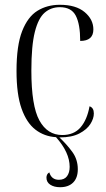

<svg xmlns="http://www.w3.org/2000/svg" viewBox="-20 -564 443 802"><path d="M230 10H228Q259 39 282 70.5Q305 102 305 143Q305 179 285.5 198.5Q266 218 231 218Q206 218 190 207.5Q174 197 174 178Q174 172 176.5 166Q179 160 186 156Q195 187 226 187Q249 187 260 172Q271 157 271 133Q271 73 214 9Q165 6 128 -22.5Q91 -51 70 -110.5Q49 -170 49 -268Q49 -374 72.5 -434Q96 -494 136.5 -519Q177 -544 230 -544Q297 -544 333.5 -513.5Q370 -483 370 -441Q370 -393 315 -393Q315 -463 296.5 -498.5Q278 -534 230 -534Q193 -534 166.5 -511Q140 -488 125.5 -430.5Q111 -373 111 -269Q111 -122 144.5 -61Q178 0 240 0Q289 0 316.5 -32Q344 -64 354 -120Q372 -114 372 -90Q372 -69 357.5 -46Q343 -23 311.5 -6.5Q280 10 230 10Z"/></svg>

Font: Noto Serif Display Condensed Light
Style: Regular
Weight: 300
Width: 3
Designer: Monotype Design Team
Foundry: Monotype Imaging Inc.
Version: Version 2.009